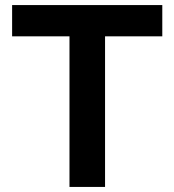

<svg xmlns="http://www.w3.org/2000/svg" viewBox="-20 -733 684 753"><path d="M252.5 0Q252.5 -58 252.5 -112.5Q252.5 -167 252.5 -233.5V-453Q252.5 -521.5 252.5 -577Q252.5 -632.5 252.5 -691.5L306 -590.5H214.5Q157 -590.5 112.2 -590.5Q67.5 -590.5 27.5 -590.5V-713H616.5V-590.5Q576.5 -590.5 532 -590.5Q487.5 -590.5 429.5 -590.5H338L392 -691.5Q392 -632.5 392 -577Q392 -521.5 392 -453V-233.5Q392 -167 392 -112.5Q392 -58 392 0Z"/></svg>

Font: Commissioner Thin SemiBold
Style: Regular
Weight: 600
Version: Version 1.000